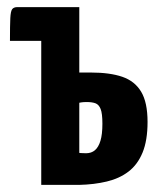

<svg xmlns="http://www.w3.org/2000/svg" viewBox="-20 -520 450 540"><path d="M96 0V-405H8Q8 -449 9 -469Q10 -489 14.5 -494.5Q19 -500 29 -500H203V-316H236Q289 -316 324 -304Q359 -292 377 -262Q395 -232 395 -177Q395 -125 381 -91Q367 -57 341.5 -37.5Q316 -18 280.5 -9.5Q245 -1 203 0ZM222 -89Q237 -89 247 -97.5Q257 -106 262.5 -124Q268 -142 268 -172Q268 -201 263 -213.5Q258 -226 248.5 -229.5Q239 -233 224 -233Q214 -233 208.5 -232Q203 -231 203 -231V-90Q203 -90 207.5 -89.5Q212 -89 222 -89Z"/></svg>

Font: Yanone Kaffeesatz ExtraLight
Style: Regular
Weight: 200
Designer: Yanone (Cyrillic: Daniel Pouzeot, Huerta Tipografica, and Cyreal)
Foundry: Yanone
Version: Version 2.003